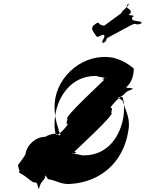

<svg xmlns="http://www.w3.org/2000/svg" viewBox="-20 -1130 992 1190"><path d="M148 -28C161 -18 191 8 198 0C216 1 213 38 221 40C229 20 227 11 246 -10C261 -26 257 -29 263 -45C270 -53 253 -36 260 -44C268 -44 272 -14 289 -18C334 -8 361 14 417 10C603 -2 741 -122 774 -311C791 -389 763 -436 742 -496C745 -514 712 -517 710 -527C717 -535 702 -516 709 -524C725 -530 732 -528 749 -546C768 -568 780 -567 802 -578V-581C797 -587 756 -580 753 -598C760 -606 718 -614 725 -622C721 -639 696 -645 704 -664C711 -672 694 -656 701 -664C710 -659 678 -615 674 -611C674 -610 662 -588 687 -574C765 -556 810 -631 809 -705C773 -737 730 -760 682 -772C504 -806 333 -664 319 -492C314 -430 329 -367 344 -325C337 -326 354 -305 355 -295C347 -287 349 -293 325 -300C308 -304 278 -292 260 -282C203 -282 146 -234 138 -174C124 -148 101 -121 91 -107C98 -73 105 -71 97 -63C101 -56 125 -48 148 -28ZM322 -413C339 -536 425 -659 570 -659C595 -659 572 -655 624 -649C634 -647 603 -644 644 -646C648 -646 607 -648 643 -648C643 -647 595 -640 626 -636C630 -636 363 -393 399 -393C396 -385 391 -372 393 -364C403 -362 405 -360 365 -317C328 -281 324 -294 321 -318C316 -348 318 -381 322 -413ZM746 -413C729 -290 650 -167 500 -167C473 -167 496 -170 443 -176C433 -178 465 -181 423 -179C419 -179 462 -176 424 -176C424 -178 474 -185 441 -189C437 -189 707 -432 669 -432C672 -440 675 -452 673 -460C662 -462 661 -464 701 -507C739 -543 741 -530 745 -506C751 -476 749 -445 746 -413ZM574 -910C580 -900 583 -897 614 -914C653 -919 593 -860 621 -866C652 -883 593 -848 624 -865C659 -893 617 -880 662 -904C693 -921 752 -952 783 -969C835 -997 807 -969 854 -983C885 -1000 824 -969 855 -986C870 -1006 780 -990 801 -1024C832 -1041 756 -1029 787 -1046C808 -1078 741 -1075 775 -1105C806 -1122 741 -1089 772 -1106C799 -1108 718 -1047 734 -1052C765 -1069 594 -951 625 -968C644 -975 617 -965 597 -981C588 -995 585 -992 557 -970C541 -947 561 -932 574 -910Z"/></svg>

Font: Hussar Przerywany
Style: Obl
Weight: 400
Foundry: Cannot Into Space Fonts
Version: Version 0.982